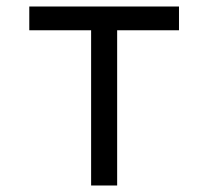

<svg xmlns="http://www.w3.org/2000/svg" viewBox="-20 -570 640 590"><path d="M260 -477H70V-550H530V-477H340V0H260Z"/></svg>

Font: JuliaMono
Style: Regular
Weight: 400
Monospace: yes
Designer: cormullion
Foundry: corm
Version: Version 0.055; ttfautohint (v1.8.4)